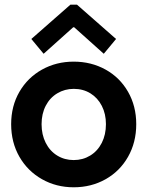

<svg xmlns="http://www.w3.org/2000/svg" viewBox="-20 -795 632 823"><path d="M27.8 -262.7Q27.8 -340.3 63.2 -401.4Q98.6 -462.4 159.9 -496.6Q221.2 -530.8 295.9 -530.8Q371.1 -530.8 432.4 -496.8Q493.7 -462.9 528.8 -401.6Q564 -340.3 564 -262.7Q564 -184.6 528.8 -122.8Q493.7 -61 432.4 -26.6Q371.1 7.8 295.9 7.8Q221.2 7.8 159.9 -26.9Q98.6 -61.5 63.2 -123Q27.8 -184.6 27.8 -262.7ZM434.1 -262.7Q434.1 -306.6 416.5 -341.1Q398.9 -375.5 367.7 -394.8Q336.4 -414.1 296.4 -414.1Q257.3 -414.1 225.6 -395Q193.8 -376 176 -341.6Q158.2 -307.1 158.2 -262.7Q158.2 -217.8 176 -182.6Q193.8 -147.5 225.3 -128.2Q256.8 -108.9 295.9 -108.9Q335 -108.9 366.7 -128.2Q398.4 -147.5 416.3 -182.6Q434.1 -217.8 434.1 -262.7ZM114.3 -627.9 281.7 -774.9H310.1L477.5 -627.9L424.8 -564.5L297.9 -678.2H293.9L167 -564.5Z"/></svg>

Font: Reddit Sans
Style: Bold
Weight: 700
Designer: Stephen Hutchings
Foundry: Reddit
Version: Version 1.013